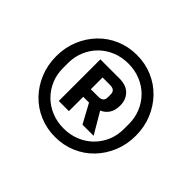

<svg xmlns="http://www.w3.org/2000/svg" viewBox="-105 -845 682 682"><g transform="rotate(45 236.0 -504.0)"><path d="M236 -298Q194 -298 157.5 -313.5Q121 -329 94 -357Q67 -385 51.5 -422.5Q36 -460 36 -504Q36 -548 51.5 -585.5Q67 -623 94 -651Q121 -679 157.5 -694.5Q194 -710 236 -710Q278 -710 314.5 -694.5Q351 -679 378 -651Q405 -623 420.5 -585.5Q436 -548 436 -504Q436 -460 420.5 -422.5Q405 -385 378 -357Q351 -329 314.5 -313.5Q278 -298 236 -298ZM236 -341Q269 -341 297 -352.5Q325 -364 345.5 -384.5Q366 -405 377.5 -432Q389 -459 389 -491V-517Q389 -548 377.5 -575.5Q366 -603 345.5 -623.5Q325 -644 297 -655.5Q269 -667 236 -667Q203 -667 175 -655.5Q147 -644 126.5 -623.5Q106 -603 94.5 -575.5Q83 -548 83 -517V-491Q83 -459 94.5 -432Q106 -405 126.5 -384.5Q147 -364 175 -352.5Q203 -341 236 -341ZM206 -398H155V-607H250Q285 -607 303 -588.5Q321 -570 321 -541Q321 -516 310.5 -500.5Q300 -485 283 -478L330 -398H274L235 -470H206ZM244 -508Q269 -508 269 -530V-545Q269 -567 244 -567H206V-508Z"/></g></svg>

Font: IBM Plex Sans Hebrew Medm
Style: Regular
Weight: 500
Designer: Mike Abbink, Paul van der Laan, Pieter van Rosmalen, Yanek Iontef
Foundry: Bold Monday
Version: Version 1.3